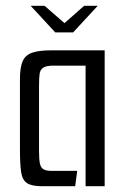

<svg xmlns="http://www.w3.org/2000/svg" viewBox="-20 -644 436 664"><path d="M86 -624H134L203 -564L271 -624H318L233 -532H171ZM126 0Q89 0 73 -11Q57 -22 53 -49.5Q49 -77 49 -128V-371Q49 -410 58 -431.5Q67 -453 90.5 -461.5Q114 -470 159 -470H342V0H276V-417H165Q140 -417 129.5 -410Q119 -403 117 -388.5Q115 -374 115 -348V-121Q115 -93 118 -78.5Q121 -64 130.5 -58.5Q140 -53 160 -53H247L240 0Z"/></svg>

Font: Smooch Sans Thin Medium
Style: Regular
Weight: 500
Version: Version 1.010